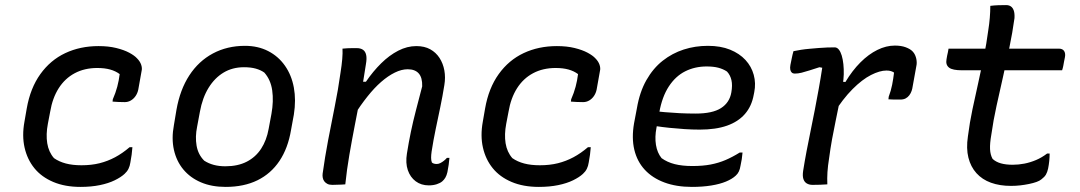

<svg xmlns="http://www.w3.org/2000/svg" viewBox="-20 -723 4240 754"><path d="M367 -542Q406 -542 436.5 -534.5Q467 -527 487.5 -516Q508 -505 518 -494Q530 -482 534.5 -468.5Q539 -455 536 -444L523 -371Q520 -357 512.5 -346Q505 -335 494 -328.5Q483 -322 470 -322Q458 -322 446 -322.5Q434 -323 422 -324L423 -333Q434 -358 440.5 -382.5Q447 -407 450 -432Q434 -444 412.5 -450Q391 -456 362 -456Q312 -456 273.5 -435.5Q235 -415 210.5 -376.5Q186 -338 177 -284L168 -237Q160 -195 165.5 -160.5Q171 -126 192 -102Q212 -88 238.5 -81Q265 -74 300 -74Q339 -74 371 -82Q403 -90 432 -105.5Q461 -121 489 -145H500Q499 -130 497 -115.5Q495 -101 492 -85Q490 -71 484.5 -60Q479 -49 469 -40Q455 -27 430.5 -15Q406 -3 372 4Q338 11 296 11Q235 11 189 -8.5Q143 -28 115 -62.5Q87 -97 76.5 -143.5Q66 -190 76 -245L85 -297Q99 -377 138.5 -432Q178 -487 236.5 -514.5Q295 -542 367 -542Z M942 -543Q993 -543 1033 -522.5Q1073 -502 1099 -465Q1125 -428 1134 -379Q1143 -330 1134 -273L1123 -213Q1111 -141 1077.5 -91Q1044 -41 991 -15Q938 11 866 11Q811 11 769 -7Q727 -25 700 -57.5Q673 -90 663 -134.5Q653 -179 663 -232L673 -292Q687 -371 723.5 -427Q760 -483 816 -513Q872 -543 942 -543ZM938 -459Q893 -459 858 -438Q823 -417 799 -378Q775 -339 765 -284L754 -225Q746 -186 752 -151Q758 -116 782 -92Q799 -81 819.5 -75.5Q840 -70 865 -70Q914 -70 949 -88Q984 -106 1005.5 -139Q1027 -172 1035 -217L1046 -276Q1055 -326 1049 -368Q1043 -410 1018 -438Q1004 -448 984.5 -453.5Q965 -459 938 -459Z M1325 -532Q1335 -533 1344.5 -533.5Q1354 -534 1363 -534Q1372 -534 1381 -534Q1396 -534 1405.5 -527.5Q1415 -521 1418 -507Q1421 -493 1417 -471Q1408 -410 1396.5 -350.5Q1385 -291 1373.5 -232Q1362 -173 1352 -115Q1342 -57 1336 1Q1328 2 1319.5 2Q1311 2 1302.5 2.5Q1294 3 1285 3Q1273 3 1265.5 -1Q1258 -5 1253.5 -11Q1249 -17 1247.5 -25Q1246 -33 1247 -41Q1256 -106 1268.5 -172Q1281 -238 1294.5 -304.5Q1308 -371 1317 -436Q1322 -467 1324 -491Q1326 -515 1325 -532ZM1615 -542Q1647 -542 1669.5 -529.5Q1692 -517 1706 -495.5Q1720 -474 1725 -446.5Q1730 -419 1725 -389Q1718 -345 1709 -302Q1700 -259 1691 -216Q1682 -173 1675 -128Q1673 -114 1673 -103.5Q1673 -93 1676 -85Q1679 -82 1684 -80.5Q1689 -79 1695 -79Q1702 -79 1709 -82.5Q1716 -86 1723 -91.5Q1730 -97 1735 -103H1745Q1744 -89 1742 -76Q1740 -63 1737 -47Q1734 -34 1729 -25.5Q1724 -17 1717 -11Q1709 -4 1695 0.5Q1681 5 1664 5Q1634 5 1612.5 -11Q1591 -27 1581.5 -55Q1572 -83 1578 -120Q1585 -164 1593.5 -205Q1602 -246 1613.5 -290Q1625 -334 1638 -384Q1639 -418 1624.5 -434.5Q1610 -451 1581 -451Q1557 -451 1530.5 -438Q1504 -425 1477 -401.5Q1450 -378 1423 -344Q1396 -310 1369 -268L1388 -402H1417Q1445 -443 1477 -474.5Q1509 -506 1544 -524Q1579 -542 1615 -542Z M2167 -542Q2206 -542 2236.5 -534.5Q2267 -527 2287.5 -516Q2308 -505 2318 -494Q2330 -482 2334.5 -468.5Q2339 -455 2336 -444L2323 -371Q2320 -357 2312.5 -346Q2305 -335 2294 -328.5Q2283 -322 2270 -322Q2258 -322 2246 -322.5Q2234 -323 2222 -324L2223 -333Q2234 -358 2240.5 -382.5Q2247 -407 2250 -432Q2234 -444 2212.5 -450Q2191 -456 2162 -456Q2112 -456 2073.5 -435.5Q2035 -415 2010.5 -376.5Q1986 -338 1977 -284L1968 -237Q1960 -195 1965.5 -160.5Q1971 -126 1992 -102Q2012 -88 2038.5 -81Q2065 -74 2100 -74Q2139 -74 2171 -82Q2203 -90 2232 -105.5Q2261 -121 2289 -145H2300Q2299 -130 2297 -115.5Q2295 -101 2292 -85Q2290 -71 2284.5 -60Q2279 -49 2269 -40Q2255 -27 2230.5 -15Q2206 -3 2172 4Q2138 11 2096 11Q2035 11 1989 -8.5Q1943 -28 1915 -62.5Q1887 -97 1876.5 -143.5Q1866 -190 1876 -245L1885 -297Q1899 -377 1938.5 -432Q1978 -487 2036.5 -514.5Q2095 -542 2167 -542Z M2760 -543Q2810 -543 2847 -528Q2884 -513 2907.5 -487.5Q2931 -462 2940 -429Q2949 -396 2942 -361L2940 -351Q2932 -306 2905.5 -275.5Q2879 -245 2835 -229.5Q2791 -214 2728 -214Q2699 -214 2668.5 -216Q2638 -218 2609 -221Q2580 -224 2554 -228L2521 -224L2532 -289Q2562 -285 2591 -282.5Q2620 -280 2649.5 -278.5Q2679 -277 2712 -277Q2778 -277 2811.5 -298.5Q2845 -320 2852 -360Q2857 -388 2852.5 -408Q2848 -428 2835 -442Q2820 -452 2801 -457Q2782 -462 2755 -462Q2709 -462 2671 -443Q2633 -424 2606.5 -383.5Q2580 -343 2569 -281L2558 -221Q2551 -185 2556 -154Q2561 -123 2578 -102Q2600 -86 2629.5 -78.5Q2659 -71 2699 -71Q2740 -71 2771 -77Q2802 -83 2829 -94.5Q2856 -106 2885 -124H2896Q2895 -111 2893 -98Q2891 -85 2888 -72Q2886 -59 2881.5 -49.5Q2877 -40 2869 -33Q2855 -20 2831 -10Q2807 0 2773 5.5Q2739 11 2697 11Q2636 11 2589 -6.5Q2542 -24 2512 -56.5Q2482 -89 2471 -135Q2460 -181 2470 -239L2481 -297Q2492 -362 2518.5 -408.5Q2545 -455 2582.5 -484.5Q2620 -514 2665 -528.5Q2710 -543 2760 -543Z M3096 -522Q3110 -525 3126 -527.5Q3142 -530 3160 -531.5Q3178 -533 3195 -534.5Q3212 -536 3228.5 -536.5Q3245 -537 3258 -537Q3267 -537 3274 -528.5Q3281 -520 3285.5 -505Q3290 -490 3292 -471Q3294 -452 3293.5 -431Q3293 -410 3289 -390Q3283 -354 3276 -318.5Q3269 -283 3261.5 -247.5Q3254 -212 3247.5 -176Q3241 -140 3236 -102Q3231 -71 3229.5 -47Q3228 -23 3229 1Q3215 2 3200.5 2.5Q3186 3 3171 3Q3158 3 3148.5 -2.5Q3139 -8 3135 -20Q3131 -32 3134 -52Q3140 -90 3147.5 -129.5Q3155 -169 3163.5 -210Q3172 -251 3180 -292.5Q3188 -334 3195.5 -375.5Q3203 -417 3209 -457L3198 -459Q3176 -452 3159 -446.5Q3142 -441 3128 -437.5Q3114 -434 3101 -434Q3094 -434 3089.5 -438Q3085 -442 3083.5 -449.5Q3082 -457 3084 -468Q3087 -482 3089.5 -495Q3092 -508 3096 -522ZM3494 -544Q3519 -544 3536.5 -537.5Q3554 -531 3563 -522Q3570 -515 3573.5 -507Q3577 -499 3578.5 -491.5Q3580 -484 3580 -477Q3580 -470 3579 -466L3564 -383Q3563 -375 3560 -366Q3557 -357 3551 -349Q3545 -341 3536.5 -336.5Q3528 -332 3515 -332Q3503 -332 3491.5 -332Q3480 -332 3469 -333L3470 -343Q3479 -367 3483.5 -390Q3488 -413 3491 -438Q3485 -442 3478 -444Q3471 -446 3461 -446Q3435 -446 3400.5 -428.5Q3366 -411 3328 -373Q3290 -335 3251 -273L3269 -404L3300 -401Q3327 -446 3359 -478Q3391 -510 3425.5 -527Q3460 -544 3494 -544Z M3705 -532H4138Q4153 -532 4159 -522.5Q4165 -513 4162 -498Q4160 -489 4158.5 -480.5Q4157 -472 4155.5 -464Q4154 -456 4151 -447H3757Q3740 -447 3727 -449.5Q3714 -452 3707 -457.5Q3700 -463 3697.5 -471Q3695 -479 3697 -490Q3698 -498 3699.5 -504.5Q3701 -511 3702.5 -518Q3704 -525 3705 -532ZM4102 -120Q4102 -106 4100.5 -91Q4099 -76 4096 -61Q4093 -47 4087.5 -37.5Q4082 -28 4070 -19Q4063 -13 4050.5 -8.5Q4038 -4 4021 -0.5Q4004 3 3986.5 5Q3969 7 3950 7Q3906 7 3871.5 -5.5Q3837 -18 3814.5 -43Q3792 -68 3783 -104Q3774 -140 3781 -187Q3788 -242 3799 -294Q3810 -346 3821.5 -397Q3833 -448 3843.5 -499.5Q3854 -551 3861 -604Q3865 -629 3867 -653Q3869 -677 3869 -700Q3885 -702 3900 -702.5Q3915 -703 3931 -703Q3942 -703 3949.5 -698Q3957 -693 3961 -682Q3965 -671 3964 -652Q3956 -594 3944 -536.5Q3932 -479 3919 -421.5Q3906 -364 3893.5 -307.5Q3881 -251 3873 -194Q3867 -160 3868 -137.5Q3869 -115 3878 -99Q3891 -87 3910.5 -81.5Q3930 -76 3957 -76Q3980 -76 4003 -80.5Q4026 -85 4048.5 -94.5Q4071 -104 4092 -120Z"/></svg>

Font: Rec Mono Semicasual
Style: Italic
Weight: 400
Italic angle: -10°
Version: Version 1.085; ttfautohint (v1.8.4.7-5d5b)